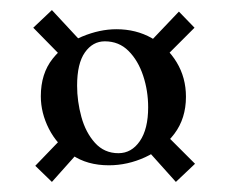

<svg xmlns="http://www.w3.org/2000/svg" viewBox="-20 -393 454 381"><path d="M133 -88 83 -32 50 -64 103 -119ZM99 -284 46 -338 83 -373 135 -317ZM312 -123 367 -68 329 -32 277 -90ZM276 -308 335 -370 366 -338 306 -278ZM196 -65Q153 -65 123 -85.5Q93 -106 77 -137.5Q61 -169 61 -202Q61 -247 84.5 -276.5Q108 -306 143 -320.5Q178 -335 211 -335Q250 -335 281 -317.5Q312 -300 330.5 -269.5Q349 -239 349 -201Q349 -158 326 -127.5Q303 -97 268 -81Q233 -65 196 -65ZM215 -89Q241 -89 257.5 -113Q274 -137 274 -180Q274 -213 264 -243Q254 -273 235 -292Q216 -311 188 -311Q164 -311 148.5 -289Q133 -267 133 -223Q133 -192 141.5 -161Q150 -130 168.5 -109.5Q187 -89 215 -89Z"/></svg>

Font: Cormorant Garamond Light
Style: Regular
Weight: 300
Designer: Christian Thalmann (Catharsis Fonts)
Foundry: Catharsis Fonts
Version: Version 4.001